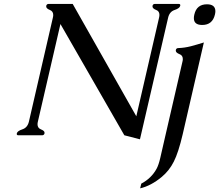

<svg xmlns="http://www.w3.org/2000/svg" viewBox="-20 -706 1144 1002"><path d="M933.6 -5.9Q911.1 90.3 887.2 137.2Q863.8 184.1 824.2 217.3Q768.1 263.7 711.4 276.9L717.3 252.4Q770 224.6 797.4 174.3Q808.1 154.3 816.4 118.2Q824.7 82 844.2 -2.9L932.1 -383.8Q934.1 -391.1 934.1 -397.5Q934.1 -417 917 -423.3Q897 -431.2 897.5 -441.9Q897.5 -443.4 897.5 -444.8Q899.9 -455.1 910.2 -455.1Q942.9 -456.1 976.6 -464.8Q1009.8 -473.6 1043.9 -484.4ZM1060.1 -683.6Q1103.5 -683.6 1104 -647.9Q1104 -639.6 1101.6 -629.9Q1088.9 -575.7 1035.2 -575.7Q991.7 -575.7 991.7 -611.3Q991.7 -619.6 994.1 -629.9Q1006.3 -683.6 1060.1 -683.6ZM691.4 -99.1 810.1 -613.8Q812 -621.6 812 -628.4Q812 -647.5 795.4 -653.8Q775.4 -661.6 775.9 -672.4Q775.9 -673.8 775.9 -675.3Q778.3 -685.5 788.1 -685.5H912.6Q920.9 -685.5 920.9 -678.7Q920.9 -677.2 920.4 -675.3Q917.5 -662.6 891.1 -653.8Q864.7 -645 857.4 -613.8L710.4 21L628.9 0L295.4 -580.6L177.7 -71.3Q175.8 -63.5 175.8 -57.6Q175.8 -38.1 192.9 -31.2Q212.9 -23.4 212.4 -13.2Q212.4 -11.7 212.4 -10.3Q210 0 199.7 0H75.7Q67.4 0 67.4 -6.8Q67.4 -8.3 67.9 -10.3Q70.8 -22.5 97.2 -31.2Q123.5 -40 130.9 -71.3L255.9 -613.8Q257.8 -621.6 257.8 -627.4Q257.8 -647 240.7 -653.8Q220.7 -661.6 221.2 -672.4Q221.2 -673.8 221.2 -675.3Q223.6 -685.5 233.9 -685.5H359.4Z"/></svg>

Font: Caudex
Style: Italic
Weight: 400
Italic angle: -13°
Version: Version 1.04